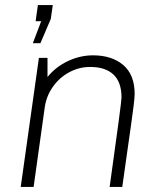

<svg xmlns="http://www.w3.org/2000/svg" viewBox="-20 -740 633 760"><path d="M513 -368Q513 -355 509 -322Q505 -289 497.5 -236.5Q490 -184 486 -156L464 0H414Q461 -335 461 -354Q461 -415 429 -445Q397 -475 337 -475Q293 -475 254 -454Q215 -433 189 -396Q163 -359 157 -314L113 0H62L134 -511H168V-435Q200 -475 248.5 -498Q297 -521 348 -521Q423 -521 468 -482.5Q513 -444 513 -368ZM143 -656H121L130 -720H189L181 -665L140 -569H110Z"/></svg>

Font: Chivo Thin Italic
Style: Regular
Weight: 100
Italic angle: -8.05°
Designer: Hector Gatti
Foundry: Omnibus-Type
Version: Version 1.007